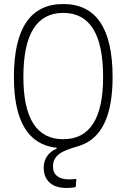

<svg xmlns="http://www.w3.org/2000/svg" viewBox="-20 -723 626 950"><path d="M308.6 207C321.8 207 338.9 206.5 354.5 202.6L357.9 162.1C344.7 163.6 331.5 164.6 321.3 164.6C271 164.6 242.2 142.1 242.2 101.6C242.2 43.5 287.1 23.4 366.2 0.5C367.7 0 369.1 -0.5 370.1 -1C372.1 -1.5 374 -2 376 -2.4H375.5C482.9 -38.1 537.1 -150.4 537.1 -341.8C537.1 -583 455.1 -703.1 293 -703.1C130.9 -703.1 48.8 -583 48.8 -341.8C48.8 -123 119.6 -6.8 260.3 8.3V12.7C219.7 29.3 196.3 63.5 196.3 106.4C196.3 170.4 237.3 207 308.6 207ZM293 -34.2C161.6 -34.2 95.7 -136.7 95.7 -341.8C95.7 -554.2 161.6 -659.2 293 -659.2C424.3 -659.2 490.2 -554.2 490.2 -341.8C490.2 -136.7 424.3 -34.2 293 -34.2Z"/></svg>

Font: Cascadia Mono PL ExtraLight
Style: Regular
Weight: 200
Monospace: yes
Designer: Aaron Bell
Foundry: Saja Typeworks
Version: Version 2404.023